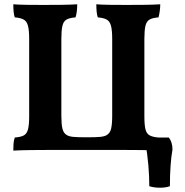

<svg xmlns="http://www.w3.org/2000/svg" viewBox="-20 -699 863 895"><path d="M727 -679Q727 -663 724.5 -646Q722 -629 719 -618Q692 -616 677.5 -608Q663 -600 658 -578.5Q653 -557 653 -518V-157Q653 -117 658 -96.5Q663 -76 677.5 -68Q692 -60 719 -58Q723 -47 725 -30Q727 -13 727 3Q714 2 693 1.5Q672 1 640 0.5Q608 0 563 0Q518 0 456 0H307Q245 0 201.5 0Q158 0 128 0.5Q98 1 77.5 1.5Q57 2 42 3Q42 -14 43 -29Q44 -44 49 -58Q76 -60 90.5 -67.5Q105 -75 110.5 -96Q116 -117 116 -157V-518Q116 -557 110.5 -578.5Q105 -600 90 -608Q75 -616 49 -618Q45 -628 43.5 -645Q42 -662 42 -679Q68 -677 105 -676.5Q142 -676 183 -676Q224 -676 266.5 -676.5Q309 -677 340 -679Q340 -663 338 -646Q336 -629 332 -618Q305 -616 290.5 -608Q276 -600 271 -578.5Q266 -557 266 -518V-159Q266 -121 271 -99.5Q276 -78 292 -69Q302 -63 321 -61Q340 -59 384 -59Q428 -59 447.5 -61Q467 -63 477 -69Q493 -78 498 -99.5Q503 -121 503 -159V-518Q503 -557 497.5 -578.5Q492 -600 477 -608Q462 -616 436 -618Q432 -628 430.5 -645Q429 -662 429 -679Q455 -677 492 -676.5Q529 -676 570 -676Q611 -676 653.5 -676.5Q696 -677 727 -679ZM676 169Q676 122 671.5 70Q667 18 658 -31L691 -58H767Q784 -36 784 -2Q778 31 775 75Q772 119 772 169Q753 176 725.5 176Q698 176 676 169Z"/></svg>

Font: Vollkorn
Style: Bold
Weight: 700
Designer: Friedrich Althausen
Foundry: Friedrich Althausen
Version: Version 5.000